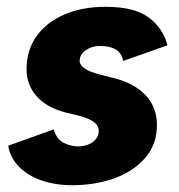

<svg xmlns="http://www.w3.org/2000/svg" viewBox="-20 -532 526 564"><path d="M193 12Q141 12 100.5 -2.5Q60 -17 35 -43Q10 -69 4 -104L138 -152Q146 -123 167 -112.5Q188 -102 209 -102Q224 -102 238 -107Q252 -112 261 -122.5Q270 -133 270 -147Q270 -163 256 -173.5Q242 -184 212 -192L171 -202Q115 -217 86.5 -250.5Q58 -284 58 -328Q58 -385 87.5 -426Q117 -467 169.5 -489.5Q222 -512 290 -512Q375 -512 417 -480.5Q459 -449 472 -399L342 -353Q337 -377 319.5 -387Q302 -397 273 -397Q250 -397 232 -384.5Q214 -372 214 -353Q214 -341 228.5 -331Q243 -321 273 -313L313 -303Q374 -288 407.5 -252.5Q441 -217 441 -165Q441 -107 405.5 -67Q370 -27 314 -7.5Q258 12 193 12Z"/></svg>

Font: Figtree ExtraBold
Style: Italic
Weight: 800
Italic angle: -9.5°
Foundry: Erik Kennedy
Version: Version 2.001;gftools[0.9.30]